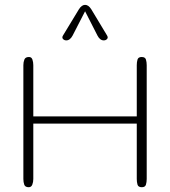

<svg xmlns="http://www.w3.org/2000/svg" viewBox="-20 -782 710 802"><path d="M100.1 0Q85 0 81.3 -10.7Q77.6 -21.5 77.6 -34.2V-509.8Q77.6 -522.5 81.8 -533.2Q85.9 -543.9 101.1 -543.9Q111.8 -543.9 115.5 -533Q119.1 -522 119.1 -509.8V-295.9H551.3V-509.8Q551.3 -522.5 554.4 -533.2Q557.6 -543.9 571.8 -543.9Q586.4 -543.9 589.6 -533.2Q592.8 -522.5 592.8 -509.8V-34.2Q592.8 -21.5 589.6 -10.7Q586.4 0 572.3 0Q557.6 0 554.4 -10.7Q551.3 -21.5 551.3 -34.2V-265.6H119.1V-34.2Q119.1 -22 115 -11Q110.8 0 100.1 0ZM256.8 -613.3Q248.5 -613.3 243.2 -619.1Q237.8 -625 243.2 -633.8L309.6 -743.2Q321.3 -761.7 335.4 -761.7Q349.6 -761.7 361.3 -743.2L427.2 -633.8Q432.6 -625 427.2 -619.1Q421.9 -613.3 413.6 -613.3Q397.5 -613.3 387.2 -633.3L335.4 -734.9L283.2 -633.3Q272.5 -613.3 256.8 -613.3Z"/></svg>

Font: Gruppo
Style: Regular
Weight: 400
Designer: Vernon Adams
Foundry: Vernon Adams
Version: Version 1.001; ttfautohint (v1.8.4.7-5d5b);gftools[0.9.28]